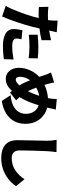

<svg xmlns="http://www.w3.org/2000/svg" viewBox="1034 -1892 933 3040"><g transform="rotate(90 1500.0 -372.5)"><path d="M530 -503V-362C594 -370 656 -373 728 -373C790 -373 852 -366 902 -360L905 -505C844 -511 784 -514 728 -514C663 -514 588 -509 530 -503ZM603 -247 459 -261C451 -223 440 -169 440 -118C440 -16 533 47 708 47C792 47 860 40 917 33L923 -121C846 -108 777 -100 709 -100C621 -100 590 -126 590 -168C590 -188 596 -221 603 -247ZM217 -665C174 -665 142 -667 88 -673L92 -522C126 -520 165 -518 216 -518L267 -519L249 -448C211 -309 132 -96 73 3L241 60C298 -64 365 -267 401 -406L431 -532C496 -539 560 -550 617 -564V-715C566 -703 515 -693 464 -685L468 -702C473 -725 483 -774 491 -805L306 -819C309 -794 308 -749 303 -707L298 -667C270 -666 244 -665 217 -665Z M1497 -527C1478 -467 1454 -404 1424 -349C1405 -385 1386 -431 1368 -480C1405 -501 1448 -518 1497 -527ZM1287 -764 1128 -714C1149 -672 1161 -641 1173 -603L1197 -528C1108 -445 1054 -323 1054 -208C1054 -72 1137 2 1224 2C1298 2 1350 -22 1420 -95L1446 -65L1569 -162C1552 -178 1535 -197 1518 -216C1573 -302 1614 -410 1647 -519C1732 -490 1783 -416 1783 -316C1783 -208 1713 -94 1487 -75L1580 66C1785 33 1941 -89 1941 -308C1941 -485 1838 -614 1684 -654L1689 -676C1696 -704 1707 -761 1716 -790L1548 -806C1549 -782 1546 -734 1540 -700L1534 -666C1463 -661 1395 -644 1324 -611L1309 -664C1301 -694 1293 -727 1287 -764ZM1332 -214C1300 -178 1271 -156 1242 -156C1212 -156 1196 -182 1196 -221C1196 -274 1215 -333 1251 -382C1276 -319 1303 -261 1332 -214Z M2389 -801 2194 -803C2204 -758 2209 -703 2209 -649C2209 -574 2200 -306 2200 -180C2200 -5 2309 74 2484 74C2717 74 2866 -64 2928 -160L2818 -295C2745 -183 2640 -92 2485 -92C2417 -92 2362 -122 2362 -218C2362 -328 2369 -544 2374 -649C2376 -693 2382 -754 2389 -801Z"/></g></svg>

Font: Noto Sans HK Black
Style: Regular
Weight: 900
Designer: Ryoko NISHIZUKA 西塚涼子 (kana, bopomofo & ideographs); Paul D. Hunt (Latin, Greek & Cyrillic); Sandoll Communications 산돌커뮤니
Foundry: Adobe
Version: Version 2.004;hotconv 1.0.118;makeotfexe 2.5.65603